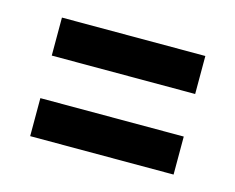

<svg xmlns="http://www.w3.org/2000/svg" viewBox="-49 -515 448 366"><g transform="rotate(15 175.0 -332.0)"><path d="M34 -215V-290H317V-215ZM34 -374V-449H317V-374Z"/></g></svg>

Font: Special Gothic Condensed Medium
Style: Regular
Weight: 500
Width: 3
Designer: Alistair McCready
Foundry: Monolith
Version: Version 1.000; ttfautohint (v1.8.4.7-5d5b)